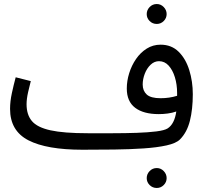

<svg xmlns="http://www.w3.org/2000/svg" viewBox="-20 -723 1023 954"><path d="M390 21Q212 21 121 -26Q30 -73 30 -182Q30 -219 39 -260.5Q48 -302 58 -339L133 -320Q127 -298 119.5 -264.5Q112 -231 112 -205Q112 -153 138.5 -121.5Q165 -90 231 -75.5Q297 -61 416 -61Q477 -61 540.5 -61Q604 -61 660 -63Q716 -65 756.5 -70Q797 -75 813 -85Q847 -107 856 -169Q836 -162 813.5 -159Q791 -156 769 -156Q693 -156 651.5 -187.5Q610 -219 610 -283Q610 -321 622 -359.5Q634 -398 656 -430Q678 -462 709 -481.5Q740 -501 778 -501Q832 -501 867.5 -466Q903 -431 920.5 -374.5Q938 -318 938 -255Q938 -180 923.5 -122.5Q909 -65 874 -30Q855 -11 807.5 -0.5Q760 10 693 14.5Q626 19 548 20Q470 21 390 21ZM689 -303Q689 -272 709 -253.5Q729 -235 778 -235Q821 -235 860 -247Q860 -253 860 -261Q860 -303 849 -339Q838 -375 818 -397Q798 -419 770 -419Q747 -419 728.5 -401.5Q710 -384 699.5 -357Q689 -330 689 -303ZM759 -604Q738 -604 723.5 -618.5Q709 -633 709 -653Q709 -673 723.5 -688Q738 -703 759 -703Q779 -703 793.5 -688Q808 -673 808 -653Q808 -633 793.5 -618.5Q779 -604 759 -604ZM759 211Q738 211 723.5 196.5Q709 182 709 162Q709 142 723.5 127Q738 112 759 112Q779 112 793.5 127Q808 142 808 162Q808 182 793.5 196.5Q779 211 759 211Z"/></svg>

Font: Go Noto Kurrent-Regular
Style: Regular
Weight: 400
Designer: Monotype Design Team
Foundry: Monotype Imaging Inc.
Version: Version 2.012; ttfautohint (v1.8.4.7-5d5b)